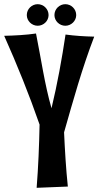

<svg xmlns="http://www.w3.org/2000/svg" viewBox="-26 -871 485 917"><path d="M424 -696C378 -697 332 -700 287 -706C270 -592 248 -470 220 -354C187 -469 170 -592 146 -711C100 -704 42 -701 -6 -700C56 -561 113 -420 163 -276C161 -175 157 -75 149 26L298 20C289 -66 284 -152 280 -239C324 -393 366 -545 424 -696ZM206 -799C206 -828 182 -851 154 -851C126 -851 102 -828 102 -799C102 -771 126 -748 154 -748C182 -748 206 -771 206 -799ZM338 -799C338 -828 314 -851 286 -851C258 -851 234 -828 234 -799C234 -771 258 -748 286 -748C314 -748 338 -771 338 -799Z"/></svg>

Font: Rum Raisin
Style: Regular
Weight: 400
Designer: Astigmatic (AOETI)
Foundry: Astigmatic (AOETI)
Version: Version 1.000